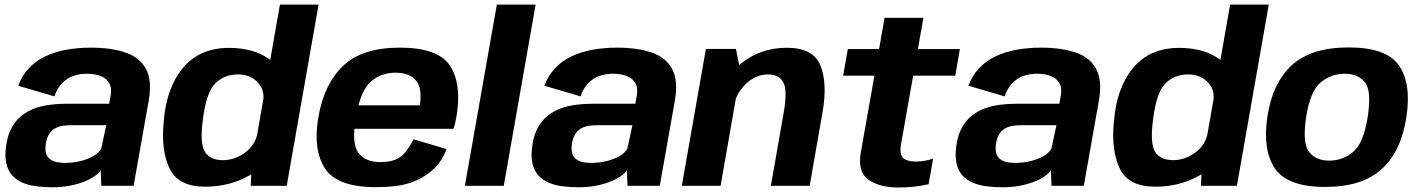

<svg xmlns="http://www.w3.org/2000/svg" viewBox="-20 -805 6155 832"><path d="M206.5 6.5Q246.5 6.5 281 0Q315.5 -6.5 343 -17.2Q370.5 -28 389.5 -41.2Q408.5 -54.5 416.5 -68L419 0H559L624.5 -369.5Q639.5 -455.5 613 -505.5Q586.5 -555.5 524.8 -577Q463 -598.5 373.5 -598.5Q316.5 -598.5 266.2 -589.2Q216 -580 175.2 -560.2Q134.5 -540.5 105 -509.2Q75.5 -478 59 -433.5L215.5 -387.5Q228.5 -423.5 249.5 -445Q270.5 -466.5 297.8 -476Q325 -485.5 356 -485.5Q390 -485.5 416.2 -475.5Q442.5 -465.5 454.5 -442Q466.5 -418.5 457 -378.5L453 -355.5H266Q232 -355.5 197.8 -351.2Q163.5 -347 132.2 -336Q101 -325 75.2 -305Q49.5 -285 31.8 -253.8Q14 -222.5 7 -177Q0 -130 7.2 -97.5Q14.5 -65 33.2 -44.5Q52 -24 79.2 -12.8Q106.5 -1.5 139.2 2.5Q172 6.5 206.5 6.5ZM263 -99Q244.5 -99 227.5 -102.2Q210.5 -105.5 198 -114.2Q185.5 -123 180 -139.2Q174.5 -155.5 178.5 -182Q182.5 -208 192.8 -224Q203 -240 218 -248.5Q233 -257 251.2 -259.8Q269.5 -262.5 289.5 -262.5H440.5L419 -162.5Q412.5 -148.5 396.8 -136.8Q381 -125 359.2 -116.5Q337.5 -108 312.5 -103.5Q287.5 -99 263 -99Z M1066.5 0H1222.5L1360.5 -785H1193L1070.5 -86ZM869 4Q975.5 4 1061 -45Q1146.5 -94 1157 -154L1095.5 -227.5Q1087 -178 1042.8 -144.5Q998.5 -111 946 -111Q891 -111 868 -147Q845 -183 859.5 -290Q874 -405 913 -443.8Q952 -482.5 1011.5 -482.5Q1063.5 -482.5 1096 -448.8Q1128.5 -415 1120 -366.5L1207 -439Q1217.5 -499 1148 -548.2Q1078.5 -597.5 972.5 -597.5Q845 -597.5 772.5 -510.5Q700 -423.5 689 -273.5Q677.5 -151 715.5 -73.5Q753.5 4 869 4Z M1608.5 6 1628 -102.5Q1564 -102.5 1533.2 -142.5Q1502.5 -182.5 1522 -296.5Q1542 -413 1587.2 -451.5Q1632.5 -490 1693.5 -490Q1755.5 -490 1784 -454.5Q1812.5 -419 1797 -333.5L1805.5 -348.5H1516L1498.5 -247H1945.5Q1952.5 -269 1957.5 -297Q1982 -437.5 1931.5 -518Q1881 -598.5 1712.5 -598.5Q1548.5 -598.5 1466.2 -519.2Q1384 -440 1359.5 -296.5Q1335.5 -156.5 1388.2 -75.2Q1441 6 1608.5 6ZM1628 -102.5 1608.5 6Q1698 6 1752.5 -11.2Q1807 -28.5 1850.2 -64.5Q1893.5 -100.5 1915 -159L1772 -201.5Q1756 -169.5 1737 -146Q1718 -122.5 1691.8 -112.5Q1665.5 -102.5 1628 -102.5Z M1994.5 0H2163L2301 -785H2133Z M2486.5 6.5Q2526.5 6.5 2561 0Q2595.5 -6.5 2623 -17.2Q2650.5 -28 2669.5 -41.2Q2688.5 -54.5 2696.5 -68L2699 0H2839L2904.5 -369.5Q2919.5 -455.5 2893 -505.5Q2866.5 -555.5 2804.8 -577Q2743 -598.5 2653.5 -598.5Q2596.5 -598.5 2546.2 -589.2Q2496 -580 2455.2 -560.2Q2414.5 -540.5 2385 -509.2Q2355.5 -478 2339 -433.5L2495.5 -387.5Q2508.5 -423.5 2529.5 -445Q2550.5 -466.5 2577.8 -476Q2605 -485.5 2636 -485.5Q2670 -485.5 2696.2 -475.5Q2722.5 -465.5 2734.5 -442Q2746.5 -418.5 2737 -378.5L2733 -355.5H2546Q2512 -355.5 2477.8 -351.2Q2443.5 -347 2412.2 -336Q2381 -325 2355.2 -305Q2329.5 -285 2311.8 -253.8Q2294 -222.5 2287 -177Q2280 -130 2287.2 -97.5Q2294.5 -65 2313.2 -44.5Q2332 -24 2359.2 -12.8Q2386.5 -1.5 2419.2 2.5Q2452 6.5 2486.5 6.5ZM2543 -99Q2524.5 -99 2507.5 -102.2Q2490.5 -105.5 2478 -114.2Q2465.5 -123 2460 -139.2Q2454.5 -155.5 2458.5 -182Q2462.5 -208 2472.8 -224Q2483 -240 2498 -248.5Q2513 -257 2531.2 -259.8Q2549.5 -262.5 2569.5 -262.5H2720.5L2699 -162.5Q2692.5 -148.5 2676.8 -136.8Q2661 -125 2639.2 -116.5Q2617.5 -108 2592.5 -103.5Q2567.5 -99 2543 -99Z M2934.5 0H3102.5L3189 -494L3169 -593H3039ZM3320.5 0H3488.5L3544 -316.5Q3566.5 -443 3535.5 -520.5Q3504.5 -598 3390 -598Q3269.5 -598 3181.2 -521.8Q3093 -445.5 3079 -367L3154.5 -329Q3166.5 -397 3210.5 -439.8Q3254.5 -482.5 3307 -482.5Q3356.5 -482.5 3374.8 -447.5Q3393 -412.5 3375.5 -314Z M3872 7.5Q3939.5 7.5 4004 -6.5L4023.5 -117.5Q3986 -105 3948.5 -105Q3912 -105 3894.2 -119.8Q3876.5 -134.5 3885 -183L3937 -477H4119.5L4139.5 -592.5H3957.5L3981.5 -728H3813L3789.5 -592.5H3654L3633.5 -477H3769L3710.5 -146Q3695 -59 3744 -25.8Q3793 7.5 3872 7.5Z M4324 6.5Q4364 6.5 4398.5 0Q4433 -6.5 4460.5 -17.2Q4488 -28 4507 -41.2Q4526 -54.5 4534 -68L4536.5 0H4676.5L4742 -369.5Q4757 -455.5 4730.5 -505.5Q4704 -555.5 4642.2 -577Q4580.5 -598.5 4491 -598.5Q4434 -598.5 4383.8 -589.2Q4333.5 -580 4292.8 -560.2Q4252 -540.5 4222.5 -509.2Q4193 -478 4176.5 -433.5L4333 -387.5Q4346 -423.5 4367 -445Q4388 -466.5 4415.2 -476Q4442.5 -485.5 4473.5 -485.5Q4507.5 -485.5 4533.8 -475.5Q4560 -465.5 4572 -442Q4584 -418.5 4574.5 -378.5L4570.5 -355.5H4383.5Q4349.5 -355.5 4315.2 -351.2Q4281 -347 4249.8 -336Q4218.5 -325 4192.8 -305Q4167 -285 4149.2 -253.8Q4131.5 -222.5 4124.5 -177Q4117.5 -130 4124.8 -97.5Q4132 -65 4150.8 -44.5Q4169.5 -24 4196.8 -12.8Q4224 -1.5 4256.8 2.5Q4289.5 6.5 4324 6.5ZM4380.5 -99Q4362 -99 4345 -102.2Q4328 -105.5 4315.5 -114.2Q4303 -123 4297.5 -139.2Q4292 -155.5 4296 -182Q4300 -208 4310.2 -224Q4320.5 -240 4335.5 -248.5Q4350.5 -257 4368.8 -259.8Q4387 -262.5 4407 -262.5H4558L4536.5 -162.5Q4530 -148.5 4514.2 -136.8Q4498.5 -125 4476.8 -116.5Q4455 -108 4430 -103.5Q4405 -99 4380.5 -99Z M5184 0H5340L5478 -785H5310.5L5188 -86ZM4986.5 4Q5093 4 5178.5 -45Q5264 -94 5274.5 -154L5213 -227.5Q5204.5 -178 5160.2 -144.5Q5116 -111 5063.5 -111Q5008.5 -111 4985.5 -147Q4962.5 -183 4977 -290Q4991.5 -405 5030.5 -443.8Q5069.5 -482.5 5129 -482.5Q5181 -482.5 5213.5 -448.8Q5246 -415 5237.5 -366.5L5324.5 -439Q5335 -499 5265.5 -548.2Q5196 -597.5 5090 -597.5Q4962.5 -597.5 4890 -510.5Q4817.5 -423.5 4806.5 -273.5Q4795 -151 4833 -73.5Q4871 4 4986.5 4Z M5722 5Q5884.5 5 5968.8 -73.5Q6053 -152 6074.5 -299Q6096.5 -443.5 6042 -521.5Q5987.5 -599.5 5824.5 -599.5Q5662 -599.5 5578 -522.5Q5494 -445.5 5472 -299Q5450.5 -154 5505 -74.5Q5559.5 5 5722 5ZM5740 -109Q5682 -109 5652.5 -146.8Q5623 -184.5 5640 -298Q5657.5 -410.5 5703 -448Q5748.5 -485.5 5806.5 -485.5Q5865 -485.5 5894.8 -448.2Q5924.5 -411 5906.5 -298Q5889 -185 5843.8 -147Q5798.5 -109 5740 -109Z"/></svg>

Font: Anybody UltraCondensed Thin
Style: Bold Italic
Weight: 700
Italic angle: -10°
Version: Version 1.111